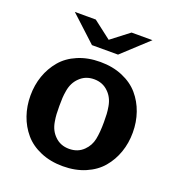

<svg xmlns="http://www.w3.org/2000/svg" viewBox="-137 -853 899 980"><g transform="rotate(20 312.5 -362.5)"><path d="M434.1 -265.1Q434.1 -292 433.1 -309.3Q432.1 -326.7 428.2 -349.4Q424.3 -372.1 415 -390.4Q405.8 -408.7 391.1 -422.9Q359.9 -454.1 313 -454.1Q266.1 -454.1 234.9 -422.9Q220.2 -408.7 210.9 -390.4Q201.7 -372.1 197.8 -349.4Q193.8 -326.7 192.9 -309.3Q191.9 -292 191.9 -265.1Q191.9 -238.3 192.9 -220.9Q193.8 -203.6 197.8 -180.7Q201.7 -157.7 210.9 -139.4Q220.2 -121.1 234.9 -106.9Q265.6 -76.2 313 -76.2Q360.4 -76.2 391.1 -106.9Q418.5 -133.8 426.3 -171.6Q434.1 -209.5 434.1 -265.1ZM313 -547.9Q380.4 -547.9 434.3 -524.9Q488.3 -502 522 -462.6Q555.7 -423.3 573.2 -372.8Q590.8 -322.3 590.8 -265.1Q590.8 -208 573.2 -157.7Q555.7 -107.4 522.2 -67.9Q488.8 -28.3 434.8 -5.1Q380.9 18.1 313 18.1Q245.6 18.1 191.7 -4.9Q137.7 -27.8 104 -67.4Q70.3 -106.9 52.7 -157.5Q35.2 -208 35.2 -265.1Q35.2 -322.3 52.7 -372.3Q70.3 -422.4 103.8 -462.2Q137.2 -502 191.2 -524.9Q245.1 -547.9 313 -547.9ZM313 -668.5 410.2 -743.2H523.9L383.8 -613.8H242.2L102.1 -743.2H215.8Z"/></g></svg>

Font: Aurulent Sans
Style: Bold
Weight: 700
Version: Version 2007.05.04